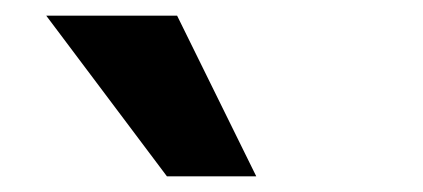

<svg xmlns="http://www.w3.org/2000/svg" viewBox="-20 -782 540 245"><path d="M193 -557 39 -762H206L307 -557Z"/></svg>

Font: Nunito Sans 12pt ExtraLight 12pt Black
Style: Regular
Weight: 900
Version: Version 3.101;gftools[0.9.27]